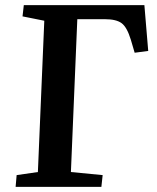

<svg xmlns="http://www.w3.org/2000/svg" viewBox="-20 -730 614 750"><path d="M41 0 45 -46 128 -58 153 -649 68 -666 73 -710H544L559 -531L506 -524L491 -575Q476 -624 455 -639.5Q434 -655 390 -655H282L257 -58L381 -46L376 0Z"/></svg>

Font: Literata 36pt SemiBold
Style: Italic
Weight: 600
Italic angle: -2°
Designer: Latin by Veronika Burian and Jose Scaglione. Greek by Irene Vlachou. Cyrillic by Vera Evstafieva
Foundry: TypeTogether
Version: Version 3.002